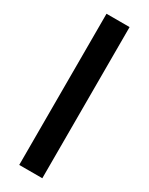

<svg xmlns="http://www.w3.org/2000/svg" viewBox="-201 -798 648 836"><g transform="rotate(30 123.0 -380.0)"><path d="M181 0H65V-760H181Z"/></g></svg>

Font: Noto Sans Hebrew Condensed SemiBold
Style: Regular
Weight: 600
Width: 3
Designer: Monotype Design Team
Foundry: Monotype Imaging Inc.
Version: Version 2.004; ttfautohint (v1.8.4.7-5d5b)